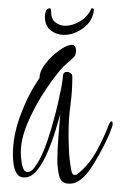

<svg xmlns="http://www.w3.org/2000/svg" viewBox="-20 -426 291 462"><path d="M147 16Q126 16 122 -4Q118 -24 118 -40Q118 -68 120.5 -95.5Q123 -123 125 -151Q121 -137 113.5 -112Q106 -87 95 -61Q84 -35 70 -17Q56 1 38 1Q26 1 20 -9Q14 -19 12.5 -32.5Q11 -46 11 -54Q11 -101 30 -151Q49 -201 75 -238Q75 -253 86.5 -269Q98 -285 114 -298Q130 -311 142 -316Q148 -318 153 -318Q158 -318 160.5 -314Q163 -310 163 -305Q163 -301 162 -296.5Q161 -292 158 -289Q149 -280 140.5 -273Q132 -266 123 -255Q103 -231 81.5 -197Q60 -163 45 -126.5Q30 -90 30 -58Q30 -54 31 -42.5Q32 -31 35.5 -21.5Q39 -12 46 -12Q55 -12 62.5 -22.5Q70 -33 74 -40Q85 -60 95 -90Q105 -120 113 -151Q121 -182 125 -204Q127 -211 128 -217.5Q129 -224 130 -231Q131 -234 131 -238.5Q131 -243 132 -247Q134 -253 141 -253Q146 -253 150 -250Q154 -247 154 -242V-240Q154 -206 149.5 -173Q145 -140 145 -105Q145 -85 146 -63Q147 -41 151 -20Q151 -17 153 -11Q155 -5 160 -5Q163 -5 166.5 -7.5Q170 -10 171 -11Q196 -32 214 -65.5Q232 -99 243 -129Q246 -134 248 -134Q251 -134 251 -129V-125Q246 -108 232 -79.5Q218 -51 201.5 -25.5Q185 0 170 9Q160 16 147 16ZM134 -342Q116 -342 102 -353Q88 -364 88 -386Q88 -393 90.5 -399.5Q93 -406 100 -406Q103 -406 103 -398Q103 -380 113.5 -372Q124 -364 137 -364Q155 -364 173 -375Q191 -386 199 -404Q199 -406 202 -406Q206 -406 206 -402Q203 -375 180.5 -358.5Q158 -342 134 -342Z"/></svg>

Font: Sassy Frass
Style: Regular
Weight: 400
Designer: Robert E. Leuschke
Foundry: Robert E. Leuschke
Version: Version 1.010; ttfautohint (v1.8.3)